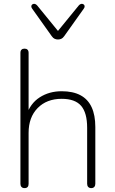

<svg xmlns="http://www.w3.org/2000/svg" viewBox="-20 -961 593 987"><path d="M106 6Q96 6 90.5 0Q85 -6 85 -16V-689Q85 -700 90.5 -705.5Q96 -711 106 -711Q116 -711 121.5 -705.5Q127 -700 127 -689V-366H115Q135 -429 184 -460.5Q233 -492 297 -492Q355 -492 393.5 -471.5Q432 -451 451 -410Q470 -369 470 -308V-16Q470 -6 464.5 0Q459 6 449 6Q439 6 433.5 0Q428 -6 428 -16V-304Q428 -381 397 -417Q366 -453 297 -453Q220 -453 173.5 -405.5Q127 -358 127 -278V-16Q127 6 106 6ZM278 -758Q269 -758 261 -761.5Q253 -765 246 -775L145 -917Q140 -924 141 -930Q142 -936 147 -939Q152 -942 158.5 -941Q165 -940 171 -933L278 -802L385 -933Q391 -940 397.5 -941Q404 -942 409 -939Q414 -936 415 -930Q416 -924 411 -917L310 -775Q303 -765 295 -761.5Q287 -758 278 -758Z"/></svg>

Font: Nunito ExtraLight
Style: Regular
Weight: 200
Designer: Vernon Adams
Foundry: Vernon Adams
Version: Version 3.602;April 4, 2023;FontCreator 14.0.0.2856 64-bit